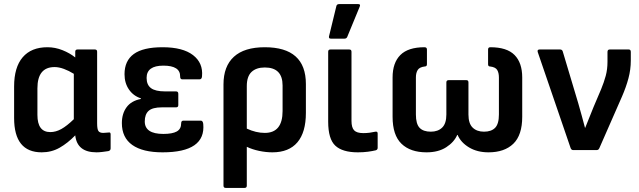

<svg xmlns="http://www.w3.org/2000/svg" viewBox="-20 -734 3126 939"><path d="M184 11Q49 11 49 -157V-311Q49 -405 91 -454Q133 -503 212 -503Q250 -503 286 -488.5Q322 -474 348 -453V-481Q348 -492 359 -492H444Q455 -492 455 -481V-131Q455 -102 461.5 -93Q468 -84 485 -84Q492 -84 498.5 -85Q505 -86 512 -86Q521 -88 521 -77V-8Q521 2 510 5Q497 7 481 9Q465 11 452 11Q357 11 348 -72Q311 -34 271.5 -11.5Q232 11 184 11ZM163 -172Q163 -88 226 -88Q253 -88 280 -103Q307 -118 341 -151V-373Q317 -388 292.5 -397Q268 -406 247 -406Q163 -406 163 -302Z M775 11Q678 11 627 -25Q576 -61 576 -132Q576 -178 599 -209.5Q622 -241 669 -250V-253Q632 -265 610.5 -296.5Q589 -328 589 -371Q589 -437 634.5 -470Q680 -503 775 -503Q874 -503 924 -464.5Q974 -426 968 -361Q967 -346 956 -346H871Q861 -346 861 -360Q862 -413 779 -413Q697 -413 697 -353Q697 -319 718.5 -303Q740 -287 787 -287H841Q852 -287 852 -275V-220Q852 -209 841 -209H772Q726 -209 707 -192Q688 -175 688 -140Q688 -79 779 -79Q823 -79 844.5 -91Q866 -103 866 -131Q866 -144 877 -144H962Q972 -144 974 -128Q987 11 775 11Z M1084 185Q1073 185 1073 174V-321Q1073 -410 1124 -456.5Q1175 -503 1275 -503Q1476 -503 1476 -323V-182Q1476 -87 1434.5 -38Q1393 11 1312 11Q1281 11 1247.5 4Q1214 -3 1187 -16V174Q1187 185 1176 185ZM1187 -313V-105Q1232 -84 1275 -84Q1362 -84 1362 -191V-316Q1362 -404 1275 -404Q1233 -404 1210 -382Q1187 -360 1187 -313Z M1730 11Q1655 11 1620 -21.5Q1585 -54 1585 -139V-481Q1585 -492 1596 -492H1688Q1699 -492 1699 -481V-143Q1699 -110 1712 -96.5Q1725 -83 1757 -83Q1773 -83 1788 -85Q1803 -87 1816 -90Q1827 -92 1827 -81V-11Q1827 -2 1818 1Q1802 5 1779.5 8Q1757 11 1730 11ZM1598 -545Q1587 -545 1589 -556L1625 -704Q1627 -714 1639 -714H1732Q1745 -714 1739 -701L1678 -553Q1674 -545 1665 -545Z M2066 11Q1987 11 1943.5 -31Q1900 -73 1900 -163V-355Q1900 -427 1938 -465Q1976 -503 2056 -503Q2068 -503 2068 -492V-420Q2068 -409 2058 -409Q2032 -406 2023 -392Q2014 -378 2014 -355V-174Q2014 -128 2032 -109Q2050 -90 2087 -90Q2122 -90 2142.5 -110Q2163 -130 2163 -174V-331Q2163 -342 2174 -342H2261Q2271 -342 2271 -331V-174Q2271 -130 2291.5 -110Q2312 -90 2347 -90Q2383 -90 2401.5 -109Q2420 -128 2420 -174V-355Q2420 -378 2411.5 -392Q2403 -406 2376 -409Q2367 -409 2367 -420V-492Q2367 -503 2378 -503Q2459 -503 2496.5 -465Q2534 -427 2534 -355V-163Q2534 -73 2490.5 -31Q2447 11 2369 11Q2314 11 2274 -13Q2234 -37 2218 -74H2216Q2201 -39 2162.5 -14Q2124 11 2066 11Z M2783 0Q2775 0 2771 -9L2610 -479Q2606 -492 2619 -492H2719Q2729 -492 2732 -483L2808 -229Q2817 -199 2825 -168.5Q2833 -138 2841 -109H2842Q2852 -134 2862.5 -160Q2873 -186 2883 -211L2920 -298Q2934 -332 2942.5 -363.5Q2951 -395 2951 -432V-480Q2951 -492 2962 -492H3055Q3065 -492 3065 -480V-438Q3065 -394 3053.5 -351Q3042 -308 3022 -262L2911 -9Q2907 0 2898 0Z"/></svg>

Font: Sofia Sans Semi Condensed
Style: Bold
Weight: 700
Designer: Botio Nikoltchev, Ani Petrova
Foundry: lettersoup
Version: Version 4.100; ttfautohint (v1.8.4.7-5d5b)